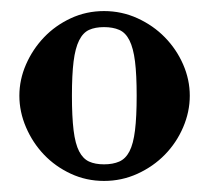

<svg xmlns="http://www.w3.org/2000/svg" viewBox="-20 -784 378 347"><path d="M15 -611Q15 -640 27 -667.5Q39 -695 59.5 -716.5Q80 -738 108 -751Q136 -764 168 -764Q200 -764 228.5 -751Q257 -738 278 -716.5Q299 -695 311 -667.5Q323 -640 323 -611Q323 -582 311 -554Q299 -526 278 -504.5Q257 -483 228.5 -470Q200 -457 168 -457Q136 -457 108 -470Q80 -483 59.5 -504.5Q39 -526 27 -554Q15 -582 15 -611ZM110 -611Q110 -573 113 -548.5Q116 -524 123 -510.5Q130 -497 141 -492Q152 -487 168 -487Q184 -487 195.5 -492Q207 -497 214 -510.5Q221 -524 224 -548.5Q227 -573 227 -611Q227 -649 224 -673Q221 -697 214 -711Q207 -725 195.5 -730Q184 -735 168 -735Q152 -735 141 -730Q130 -725 123 -711Q116 -697 113 -673Q110 -649 110 -611Z"/></svg>

Font: Libre Bodoni
Style: Regular
Weight: 400
Designer: Pablo Impallari, Rodrigo Fuenzalida
Foundry: Pablo Impallari, Rodrigo Fuenzalida
Version: Version 1.001; ttfautohint (v1.5.65-e2d9)